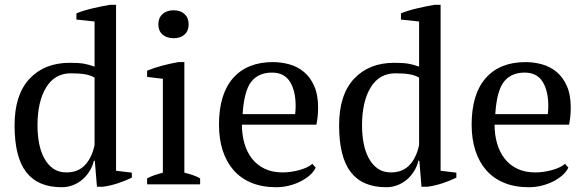

<svg xmlns="http://www.w3.org/2000/svg" viewBox="-20 -772 2457 804"><path d="M373 -99Q368 -77 356 -57Q344 -37 326.5 -21.5Q309 -6 286.5 3Q264 12 238 12Q139 12 90 -51Q41 -114 41 -247Q41 -375 103.5 -442Q166 -509 272 -509Q309 -509 330 -505.5Q351 -502 376 -493V-682L300 -690V-716Q329 -728 367.5 -737Q406 -746 441 -752H466V-57L532 -49V-28Q503 -14 472 -4Q441 6 411 10H386L377 -99ZM258 -50Q307 -50 336 -81Q365 -112 376 -165V-447Q359 -457 336 -461Q313 -465 277 -465Q209 -465 173 -405.5Q137 -346 137 -247Q137 -206 144 -170.5Q151 -135 166 -108Q181 -81 203.5 -65.5Q226 -50 258 -50Z M596 0ZM818 0H596V-25Q611 -33 627 -38.5Q643 -44 662 -49V-442L596 -450V-476Q625 -488 659 -497Q693 -506 727 -512H752V-49Q772 -44 788 -38.5Q804 -33 818 -25ZM643 -670Q643 -697 660.5 -713Q678 -729 707 -729Q736 -729 753 -713Q770 -697 770 -670Q770 -643 753 -627.5Q736 -612 707 -612Q678 -612 660.5 -627.5Q643 -643 643 -670Z M1302 -70Q1294 -53 1277 -38Q1260 -23 1238 -12Q1216 -1 1190 5.5Q1164 12 1137 12Q1078 12 1033 -6.5Q988 -25 958 -59.5Q928 -94 912.5 -142Q897 -190 897 -250Q897 -378 956 -445Q1015 -512 1123 -512Q1158 -512 1192 -502.5Q1226 -493 1252.5 -471Q1279 -449 1295.5 -412.5Q1312 -376 1312 -322Q1312 -305 1310.5 -287.5Q1309 -270 1305 -250H993Q993 -208 1003.5 -171.5Q1014 -135 1035 -108Q1056 -81 1088 -65.5Q1120 -50 1163 -50Q1198 -50 1234 -60Q1270 -70 1288 -86ZM1119 -468Q1062 -468 1032 -429.5Q1002 -391 996 -294H1216Q1217 -303 1217.5 -311.5Q1218 -320 1218 -328Q1218 -392 1194 -430Q1170 -468 1119 -468Z M1732 -99Q1727 -77 1715 -57Q1703 -37 1685.5 -21.5Q1668 -6 1645.5 3Q1623 12 1597 12Q1498 12 1449 -51Q1400 -114 1400 -247Q1400 -375 1462.5 -442Q1525 -509 1631 -509Q1668 -509 1689 -505.5Q1710 -502 1735 -493V-682L1659 -690V-716Q1688 -728 1726.5 -737Q1765 -746 1800 -752H1825V-57L1891 -49V-28Q1862 -14 1831 -4Q1800 6 1770 10H1745L1736 -99ZM1617 -50Q1666 -50 1695 -81Q1724 -112 1735 -165V-447Q1718 -457 1695 -461Q1672 -465 1636 -465Q1568 -465 1532 -405.5Q1496 -346 1496 -247Q1496 -206 1503 -170.5Q1510 -135 1525 -108Q1540 -81 1562.5 -65.5Q1585 -50 1617 -50Z M2360 -70Q2352 -53 2335 -38Q2318 -23 2296 -12Q2274 -1 2248 5.5Q2222 12 2195 12Q2136 12 2091 -6.5Q2046 -25 2016 -59.5Q1986 -94 1970.5 -142Q1955 -190 1955 -250Q1955 -378 2014 -445Q2073 -512 2181 -512Q2216 -512 2250 -502.5Q2284 -493 2310.5 -471Q2337 -449 2353.5 -412.5Q2370 -376 2370 -322Q2370 -305 2368.5 -287.5Q2367 -270 2363 -250H2051Q2051 -208 2061.5 -171.5Q2072 -135 2093 -108Q2114 -81 2146 -65.5Q2178 -50 2221 -50Q2256 -50 2292 -60Q2328 -70 2346 -86ZM2177 -468Q2120 -468 2090 -429.5Q2060 -391 2054 -294H2274Q2275 -303 2275.5 -311.5Q2276 -320 2276 -328Q2276 -392 2252 -430Q2228 -468 2177 -468Z"/></svg>

Font: PT Serif
Style: Regular
Weight: 400
Designer: A.Korolkova, O.Umpeleva, V.Yefimov
Foundry: ParaType Ltd
Version: Version 1.000W OFL; ttfautohint (v1.6)